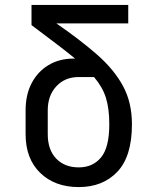

<svg xmlns="http://www.w3.org/2000/svg" viewBox="-20 -750 640 780"><path d="M300 10Q203 10 143.5 -47.5Q84 -105 84 -205V-302Q84 -365 108.5 -412Q133 -459 177 -485.5Q221 -512 279 -512H285Q251 -540 207.5 -573Q164 -606 108 -648V-730H501V-655H209Q306 -588 374.5 -528Q443 -468 479.5 -401Q516 -334 516 -245Q516 -115 457 -52.5Q398 10 300 10ZM300 -70Q357 -70 390.5 -110.5Q424 -151 424 -245Q424 -308 410.5 -352Q397 -396 362 -437H299Q244 -437 209 -399.5Q174 -362 174 -302V-205Q174 -141 208.5 -105.5Q243 -70 300 -70Z"/></svg>

Font: JetBrainsMono NFM
Style: Regular
Weight: 400
Monospace: yes
Designer: Philipp Nurullin, Konstantin Bulenkov
Foundry: JetBrains
Version: Version 2.304; ttfautohint (v1.8.4.7-5d5b);Nerd Fonts 3.3.0